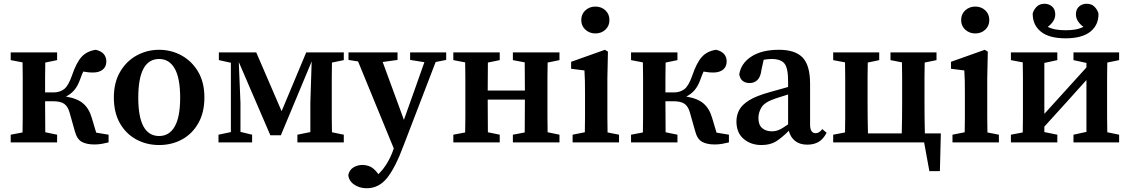

<svg xmlns="http://www.w3.org/2000/svg" viewBox="-20 -758 6014 1022"><path d="M378 -61 350 -160Q341 -192 321.5 -205.5Q302 -219 264 -219H220Q220 -179 220.5 -134.5Q221 -90 221 -54L284 -41V0H37V-41L100 -53Q101 -91 101 -134Q101 -177 101 -210V-269Q101 -302 101 -345.5Q101 -389 100 -426L37 -438V-479H284V-438L221 -425Q220 -388 220 -344Q220 -300 220 -266H265Q298 -266 321 -283.5Q344 -301 363 -356Q386 -424 414 -455Q442 -486 490 -493Q519 -486 532.5 -470Q546 -454 546 -431Q546 -403 527 -387.5Q508 -372 475 -372Q460 -372 447.5 -373.5Q435 -375 423 -377Q419 -369 415 -358.5Q411 -348 407 -337Q394 -300 375.5 -278.5Q357 -257 331 -244Q392 -234 423.5 -206.5Q455 -179 469 -129L492 -52L558 -41V0Q542 4 522.5 7.5Q503 11 483 11Q440 11 414.5 -3.5Q389 -18 378 -61Z M827 14Q760 14 705 -16Q650 -46 618 -102.5Q586 -159 586 -239Q586 -319 619.5 -376Q653 -433 708 -463Q763 -493 827 -493Q891 -493 946 -463Q1001 -433 1034.5 -376.5Q1068 -320 1068 -239Q1068 -159 1035.5 -102Q1003 -45 948.5 -15.5Q894 14 827 14ZM827 -34Q881 -34 910 -84.5Q939 -135 939 -238Q939 -342 910 -393Q881 -444 827 -444Q716 -444 716 -238Q716 -34 827 -34Z M1143 0V-41L1209 -55V-424L1145 -438V-479H1344L1479 -166L1610 -479H1810V-438L1747 -425Q1746 -388 1746 -345Q1746 -302 1746 -269V-210Q1746 -177 1746 -134Q1746 -91 1747 -54L1810 -41V0H1563V-41L1632 -55V-211L1639 -431L1475 -38H1419L1251 -428L1260 -210V-56L1322 -41V0Z M2163 -439V-479H2355V-439L2299 -428L2128 17Q2085 133 2041 188.5Q1997 244 1932 244Q1893 244 1864.5 224Q1836 204 1834 173Q1840 146 1861.5 133Q1883 120 1909 120Q1929 120 1948.5 128Q1968 136 1988 161L1994 169Q2021 143 2041 109.5Q2061 76 2074 38L2076 32L1886 -431L1835 -439V-479H2096V-439L2017 -428L2130 -120L2187 -280L2239 -427Z M2710 -438V-479H2958V-438L2895 -425Q2894 -388 2894 -345Q2894 -302 2894 -269V-210Q2894 -177 2894 -134Q2894 -91 2895 -54L2958 -41V0H2710V-41L2773 -53Q2773 -90 2773.5 -136Q2774 -182 2774 -228H2576Q2576 -182 2576.5 -136Q2577 -90 2577 -54L2640 -41V0H2393V-41L2456 -53Q2457 -91 2457 -134Q2457 -177 2457 -210V-269Q2457 -302 2457 -345.5Q2457 -389 2456 -426L2393 -438V-479H2640V-438L2577 -425Q2577 -391 2576.5 -350Q2576 -309 2576 -276H2774Q2774 -309 2773.5 -350Q2773 -391 2773 -426Z M3028 0V-41L3093 -54Q3094 -91 3094 -134.5Q3094 -178 3094 -210V-257Q3094 -298 3093.5 -325.5Q3093 -353 3091 -383L3020 -392V-429L3200 -493L3216 -483L3213 -342V-210Q3213 -178 3213 -134.5Q3213 -91 3214 -53L3275 -41V0ZM3149 -580Q3118 -580 3096 -600Q3074 -620 3074 -651Q3074 -683 3096 -703Q3118 -723 3149 -723Q3181 -723 3202.5 -703Q3224 -683 3224 -651Q3224 -620 3202.5 -600Q3181 -580 3149 -580Z M3680 -61 3652 -160Q3643 -192 3623.5 -205.5Q3604 -219 3566 -219H3522Q3522 -179 3522.5 -134.5Q3523 -90 3523 -54L3586 -41V0H3339V-41L3402 -53Q3403 -91 3403 -134Q3403 -177 3403 -210V-269Q3403 -302 3403 -345.5Q3403 -389 3402 -426L3339 -438V-479H3586V-438L3523 -425Q3522 -388 3522 -344Q3522 -300 3522 -266H3567Q3600 -266 3623 -283.5Q3646 -301 3665 -356Q3688 -424 3716 -455Q3744 -486 3792 -493Q3821 -486 3834.5 -470Q3848 -454 3848 -431Q3848 -403 3829 -387.5Q3810 -372 3777 -372Q3762 -372 3749.5 -373.5Q3737 -375 3725 -377Q3721 -369 3717 -358.5Q3713 -348 3709 -337Q3696 -300 3677.5 -278.5Q3659 -257 3633 -244Q3694 -234 3725.5 -206.5Q3757 -179 3771 -129L3794 -52L3860 -41V0Q3844 4 3824.5 7.5Q3805 11 3785 11Q3742 11 3716.5 -3.5Q3691 -18 3680 -61Z M4277 12Q4237 12 4212 -8Q4187 -28 4179 -62Q4142 -25 4111 -5.5Q4080 14 4033 14Q3977 14 3938.5 -18.5Q3900 -51 3900 -112Q3900 -144 3914.5 -172Q3929 -200 3967.5 -224Q4006 -248 4079 -268Q4103 -275 4127 -281.5Q4151 -288 4175 -295V-326Q4175 -396 4155.5 -420Q4136 -444 4087 -444Q4077 -444 4067 -443Q4057 -442 4045 -440L4033 -386Q4029 -350 4012.5 -333Q3996 -316 3971 -316Q3923 -316 3915 -362Q3924 -421 3979.5 -457Q4035 -493 4126 -493Q4213 -493 4252.5 -451.5Q4292 -410 4292 -312V-94Q4292 -49 4322 -49Q4341 -49 4357 -71L4380 -51Q4362 -17 4337 -2.5Q4312 12 4277 12ZM4017 -130Q4017 -93 4037 -76Q4057 -59 4088 -59Q4108 -59 4126 -66.5Q4144 -74 4175 -96V-255Q4158 -250 4141.5 -244.5Q4125 -239 4109 -234Q4051 -215 4034 -187.5Q4017 -160 4017 -130Z M4720 -438V-479H4965V-438L4902 -425Q4901 -388 4901 -345Q4901 -302 4901 -269V-210Q4901 -176 4901.5 -131Q4902 -86 4903 -48H4988L4983 153H4927L4899 0H4415V-41L4478 -53Q4479 -91 4479 -134Q4479 -177 4479 -210V-269Q4479 -302 4479 -345.5Q4479 -389 4478 -426L4415 -438V-479H4660V-438L4599 -425Q4598 -388 4598 -345Q4598 -302 4598 -269V-210Q4598 -176 4598.5 -131Q4599 -86 4600 -48H4780Q4781 -86 4781.5 -131Q4782 -176 4782 -210V-269Q4782 -302 4782 -345.5Q4782 -389 4781 -426Z M5050 0V-41L5115 -54Q5116 -91 5116 -134.5Q5116 -178 5116 -210V-257Q5116 -298 5115.5 -325.5Q5115 -353 5113 -383L5042 -392V-429L5222 -493L5238 -483L5235 -342V-210Q5235 -178 5235 -134.5Q5235 -91 5236 -53L5297 -41V0ZM5171 -580Q5140 -580 5118 -600Q5096 -620 5096 -651Q5096 -683 5118 -703Q5140 -723 5171 -723Q5203 -723 5224.5 -703Q5246 -683 5246 -651Q5246 -620 5224.5 -600Q5203 -580 5171 -580Z M5694 -438V-479H5937V-438L5874 -425Q5873 -388 5873 -345Q5873 -302 5873 -269V-210Q5873 -177 5873 -134Q5873 -91 5874 -54L5937 -41V0H5694V-41L5763 -56V-332L5665 -223L5539 -84V-55L5608 -41V0H5361V-41L5424 -53Q5425 -91 5425 -134Q5425 -177 5425 -210V-269Q5425 -302 5425 -345.5Q5425 -389 5424 -426L5361 -438V-479H5608V-438L5539 -423V-152L5763 -399V-423ZM5652 -554Q5564 -554 5520 -590Q5476 -626 5477 -687Q5484 -709 5499.5 -723.5Q5515 -738 5540 -738Q5563 -738 5580 -723.5Q5597 -709 5597 -681Q5597 -662 5586 -645Q5575 -628 5557 -615Q5577 -605 5600.5 -601Q5624 -597 5652 -597Q5681 -597 5704 -601Q5727 -605 5747 -615Q5729 -628 5718 -645Q5707 -662 5707 -681Q5707 -709 5724 -723.5Q5741 -738 5764 -738Q5789 -738 5804.5 -723.5Q5820 -709 5827 -687Q5829 -626 5784.5 -590Q5740 -554 5652 -554Z"/></svg>

Font: Source Serif 4 Semibold
Style: Regular
Weight: 600
Designer: Frank Grießhammer
Foundry: Adobe
Version: Version 4.005;hotconv 1.1.0;makeotfexe 2.6.0